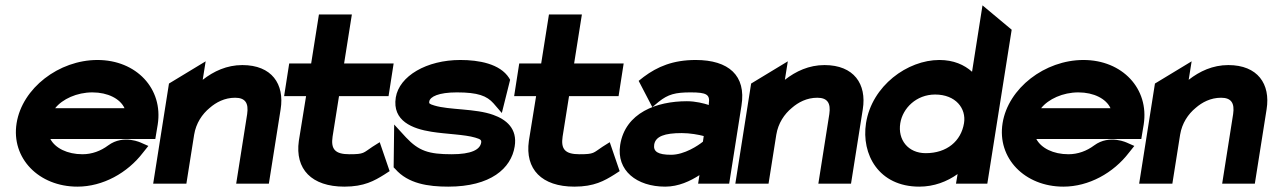

<svg xmlns="http://www.w3.org/2000/svg" viewBox="-20 -686 4753 717"><path d="M42 -226C21 -95 125 11 269 11C364 11 456 -40 514 -116L534 -141L509 -152C509 -152 442 -186 384 -143C356 -122 323 -110 288 -110C231 -110 186 -133 168 -167H560L569 -221C590 -355 489 -462 344 -462C200 -462 63 -357 42 -226ZM186 -282C213 -316 267 -341 325 -341C383 -341 429 -317 445 -282Z M552 0H676L705 -183C712 -226 735 -260 763 -283C787 -304 819 -321 858 -321C896 -321 909 -301 903 -260L862 0H984L1028 -278C1043 -372 995 -443 885 -443C827 -443 778 -420 737 -388L748 -457L611 -374Z M1041 -327H1123L1096 -160C1081 -54 1144 11 1266 11C1340 11 1378 -11 1415 -34L1435 -47L1398 -155L1371 -138C1336 -115 1341 -110 1285 -110C1231 -110 1215 -129 1222 -176L1246 -327H1431L1450 -449H1265L1294 -632H1171L1142 -449H1060Z M1458 -322C1444 -234 1521 -205 1591 -194C1647 -185 1715 -184 1755 -172C1775 -166 1778 -163 1777 -154C1773 -127 1740 -110 1667 -110C1581 -110 1544 -122 1496 -173L1452 -221L1450 -61L1456 -55C1504 0 1579 11 1654 11C1812 11 1889 -57 1902 -139C1913 -206 1870 -240 1822 -257C1756 -281 1657 -275 1602 -292C1582 -298 1582 -300 1583 -307C1586 -325 1618 -341 1686 -341C1765 -341 1798 -328 1823 -300L1854 -264L1885 -388L1881 -395C1847 -448 1768 -462 1699 -462C1573 -462 1471 -402 1458 -322Z M1900 -327H1982L1955 -160C1940 -54 2003 11 2125 11C2199 11 2237 -11 2274 -34L2294 -47L2257 -155L2230 -138C2195 -115 2200 -110 2144 -110C2090 -110 2074 -129 2081 -176L2105 -327H2290L2309 -449H2124L2153 -632H2030L2001 -449H1919Z M2296 -145C2281 -49 2358 11 2464 11C2514 11 2558 -10 2592 -32L2587 0H2703L2749 -292C2767 -404 2701 -462 2578 -462C2493 -462 2435 -437 2384 -399L2365 -384L2416 -286L2440 -306C2475 -334 2502 -341 2559 -341C2619 -341 2632 -333 2627 -299V-294C2608 -300 2578 -308 2545 -308C2432 -308 2315 -265 2296 -145ZM2423 -146C2428 -177 2462 -189 2526 -189C2557 -189 2589 -183 2608 -178L2605 -157C2588 -143 2536 -108 2486 -108C2437 -108 2419 -120 2423 -146Z M2726 0H2850L2879 -183C2886 -226 2909 -260 2937 -283C2961 -304 2993 -321 3032 -321C3070 -321 3083 -301 3077 -260L3036 0H3158L3202 -278C3217 -372 3169 -443 3059 -443C3001 -443 2952 -420 2911 -388L2922 -457L2785 -374Z M3214 -226C3196 -110 3261 11 3413 11C3468 11 3517 -8 3556 -36L3550 0H3667L3758 -575L3649 -666L3610 -418C3581 -444 3541 -462 3488 -462C3369 -462 3236 -366 3214 -226ZM3342 -226C3351 -282 3402 -333 3472 -333C3549 -333 3589 -281 3580 -226C3569 -159 3516 -114 3437 -114C3371 -114 3332 -164 3342 -226Z M3724 -226C3703 -95 3807 11 3951 11C4046 11 4138 -40 4196 -116L4216 -141L4191 -152C4191 -152 4124 -186 4066 -143C4038 -122 4005 -110 3970 -110C3913 -110 3868 -133 3850 -167H4242L4251 -221C4272 -355 4171 -462 4026 -462C3882 -462 3745 -357 3724 -226ZM3868 -282C3895 -316 3949 -341 4007 -341C4065 -341 4111 -317 4127 -282Z M4234 0H4358L4387 -183C4394 -226 4417 -260 4445 -283C4469 -304 4501 -321 4540 -321C4578 -321 4591 -301 4585 -260L4544 0H4666L4710 -278C4725 -372 4677 -443 4567 -443C4509 -443 4460 -420 4419 -388L4430 -457L4293 -374Z"/></svg>

Font: Charger Pro
Style: UltraObl
Weight: 900
Designer: Jasper
Foundry: Cannot Into Space Fonts
Version: Version 1.09